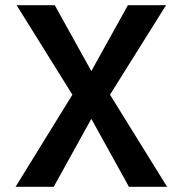

<svg xmlns="http://www.w3.org/2000/svg" viewBox="-20 -720 704 740"><path d="M40 0 259 -355 44 -700H191L332 -446L473 -700H620L404 -355L624 0H477L332 -262L187 0Z"/></svg>

Font: Kulim Park
Style: Bold
Weight: 700
Designer: Noponies / Dale Sattler
Foundry: Noponies
Version: Version 1.000; ttfautohint (v1.8.3)